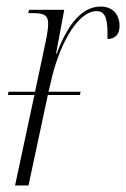

<svg xmlns="http://www.w3.org/2000/svg" viewBox="-20 -566 385 586"><path d="M4 -276H85L26 0H67L126 -276H224L226 -286H128L135 -315C157 -418 213 -532 275 -532C296 -532 308 -518 308 -467C308 -461 308 -455 308 -447C332 -447 345 -462 345 -487C345 -517 328 -546 287 -546C230 -546 186 -491 153 -402H151L176 -536H69L66 -526H79C112 -526 127 -521 127 -494C127 -483 125 -466 120 -442L87 -286H6Z"/></svg>

Font: Noto Serif Display ExtraCondensed ExtraLight
Style: Italic
Weight: 200
Width: 2
Italic angle: -12°
Designer: Monotype Design Team
Foundry: Monotype Imaging Inc.
Version: Version 2.009